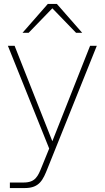

<svg xmlns="http://www.w3.org/2000/svg" viewBox="-20 -752 530 972"><path d="M30 200H106C180 200 198 158 221 100L470 -520H436L245 -37L54 -520H20L229 0L192 91C172 141 159 172 99 172H30ZM94 -586H125L245 -710L365 -586H396L268 -732H222Z"/></svg>

Font: Aspekta 100
Style: Regular
Weight: 100
Designer: Ivo Dolenc
Version: Version 2.000